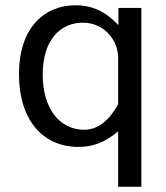

<svg xmlns="http://www.w3.org/2000/svg" viewBox="-20 -547 628 728"><path d="M516 161V-517H429V-452C405 -475 358 -527 267 -527C148 -527 52 -442 52 -266C52 -90 144 10 277 10C331 10 377 -6 428 -49V161ZM299 -55C208 -55 142 -133 142 -264C142 -400 212 -461 294 -461C374 -461 428 -396 428 -327V-152C395 -92 353 -55 299 -55Z"/></svg>

Font: United Sans
Style: Regular
Weight: 400
Designer: Pablo Impallari, Rodrigo Fuenzalida (Modified by Dan O. Williams)
Version: Version 1.000;PS 001.000;hotconv 1.0.88;makeotf.lib2.5.64775